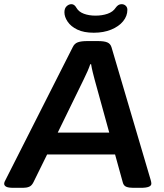

<svg xmlns="http://www.w3.org/2000/svg" viewBox="-31 -899 786 921"><path d="M35 2Q8 2 -1.5 -3.5Q-11 -9 -11 -18Q-11 -25 -5 -35L318 -673Q326 -690 342 -696Q358 -702 388 -702H439Q469 -702 484 -695.5Q499 -689 504 -672L692 -35Q695 -25 695 -18Q695 2 644 2H608Q588 2 575 -3Q562 -8 558 -24L521 -158H195L129 -24Q121 -8 108.5 -3Q96 2 79 2ZM370 -517 246 -263H493L423 -517Q419 -532 414 -552Q409 -572 406 -591H402Q397 -576 388.5 -556.5Q380 -537 370 -517ZM419 -742Q371 -742 340 -757Q309 -772 293.5 -795Q278 -818 278 -840Q278 -859 288.5 -869Q299 -879 312 -879Q326 -879 336 -861Q347 -842 371.5 -833Q396 -824 427 -824Q459 -824 485 -833Q511 -842 524 -862Q536 -879 552 -879Q564 -879 572 -871.5Q580 -864 580 -852Q580 -822 559.5 -797Q539 -772 502.5 -757Q466 -742 419 -742Z"/></svg>

Font: Asap Expanded Expanded SemiBold
Style: Italic
Weight: 600
Width: 7
Italic angle: -6°
Designer: Pablo Cosgaya
Foundry: Omnibus-Type
Version: Version 3.001; ttfautohint (v1.8.4.7-5d5b)